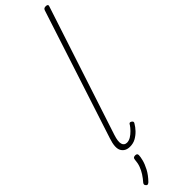

<svg xmlns="http://www.w3.org/2000/svg" viewBox="-432 -1015 1269 1269"><g transform="rotate(-45 202.5 -380.0)"><path d="M125 16Q83 16 64.5 -15.5Q46 -47 70 -118L364 -1020Q367 -1028 372 -1031.5Q377 -1035 388 -1035Q397 -1035 402 -1031Q407 -1027 404 -1019L107 -113Q91 -64 98 -40.5Q105 -17 130 -17Q148 -17 166 -28Q184 -39 200 -55.5Q216 -72 226 -87Q228 -94 234 -97Q240 -100 248 -95Q256 -90 257.5 -84.5Q259 -79 254 -72Q242 -51 223 -31Q204 -11 180 2.5Q156 16 125 16ZM20 270Q14 264 13.5 258.5Q13 253 18 246Q38 223 52.5 200.5Q67 178 76 153.5Q85 129 87 99Q88 88 93.5 84Q99 80 108 80Q118 80 122.5 84Q127 88 127 96Q127 111 120 138.5Q113 166 95.5 199.5Q78 233 45 267Q40 272 33 274.5Q26 277 20 270Z"/></g></svg>

Font: Playwrite CO Thin
Style: Regular
Weight: 250
Version: Version 1.002